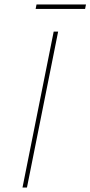

<svg xmlns="http://www.w3.org/2000/svg" viewBox="-20 -842 406 862"><path d="M81 0 221 -700H241L101 0ZM140 -802 144 -822H366L362 -802Z"/></svg>

Font: Montserrat Thin
Style: Italic
Weight: 100
Italic angle: -11.3°
Designer: Julieta Ulanovsky
Foundry: Julieta Ulanovsky
Version: Version 9.000; ttfautohint (v1.8.4.7-5d5b)